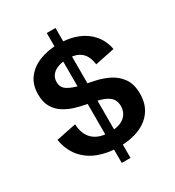

<svg xmlns="http://www.w3.org/2000/svg" viewBox="-198 -889 982 1075"><g transform="rotate(-30 293.0 -351.0)"><path d="M303.2 -16.6Q229.5 -16.6 170.4 -39.6Q111.3 -62.5 73.2 -108.6Q35.2 -154.8 23.9 -223.1L152.8 -249.5Q156.2 -182.1 193.8 -148.2Q231.4 -114.3 299.8 -114.3Q344.2 -114.3 371.8 -126.7Q399.4 -139.2 412.8 -160.9Q426.3 -182.6 426.3 -209.5Q426.3 -249.5 399.7 -270.8Q373 -292 325.2 -301.8L253.9 -316.4Q224.6 -321.8 190.9 -332.3Q157.2 -342.8 126.5 -362.3Q95.7 -381.8 76.4 -414.6Q57.1 -447.3 57.1 -497.6Q57.1 -560.5 89.4 -602.3Q121.6 -644 176.3 -665Q231 -686 297.4 -686Q365.7 -686 418.5 -665Q471.2 -644 505.1 -604Q539.1 -564 549.8 -507.3L423.3 -481Q419.4 -513.7 406.2 -537.6Q393.1 -561.5 367.2 -575Q341.3 -588.4 299.3 -588.4Q264.2 -588.4 237.3 -578.6Q210.4 -568.8 195.8 -550Q181.2 -531.2 181.2 -504.9Q181.2 -469.7 211.4 -450.9Q241.7 -432.1 296.9 -420.4L369.6 -405.3Q416 -396 458.3 -375Q500.5 -354 527.1 -315.9Q553.7 -277.8 553.7 -216.3Q553.7 -152.3 522.5 -107.4Q491.2 -62.5 434.8 -39.6Q378.4 -16.6 303.2 -16.6ZM271 68.4V-771.5H327.6V68.4Z"/></g></svg>

Font: Schibsted Grotesk SemiBold
Style: Regular
Weight: 600
Designer: Bakken & Baeck AS, Henrik Kongsvoll
Foundry: Schibsted ASA
Version: Version 1.100;gftools[0.9.25]